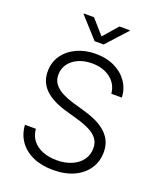

<svg xmlns="http://www.w3.org/2000/svg" viewBox="-170 -1046 967 1163"><g transform="rotate(20 313.5 -464.5)"><path d="M313.5 12.2Q238.3 12.2 182.9 -12.7Q127.4 -37.6 95.9 -82.5Q64.5 -127.4 61 -187H131.3Q134.8 -143.1 159.2 -112.5Q183.6 -82 223.9 -66.4Q264.2 -50.8 313.5 -50.8Q367.7 -50.8 409.4 -68.6Q451.2 -86.4 475.1 -118.9Q499 -151.4 499 -194.3Q499 -230.5 480.5 -255.1Q461.9 -279.8 428.2 -296.9Q394.5 -314 347.7 -327.6L262.2 -352.1Q173.3 -377.9 126.5 -423.6Q79.6 -469.2 79.6 -538.6Q79.6 -597.7 111.1 -642.6Q142.6 -687.5 196.5 -712.6Q250.5 -737.8 318.4 -737.8Q387.2 -737.8 439.9 -712.4Q492.7 -687 523.2 -642.8Q553.7 -598.6 556.2 -542.5H488.3Q482.4 -603.5 435.5 -639.6Q388.7 -675.8 316.4 -675.8Q266.6 -675.8 228.3 -658.4Q189.9 -641.1 168.5 -610.8Q147 -580.6 147 -541.5Q147 -504.9 167.7 -479.7Q188.5 -454.6 221.4 -438.2Q254.4 -421.9 291.5 -411.1L368.2 -389.2Q405.3 -378.9 440.4 -363.3Q475.6 -347.7 504.2 -325Q532.7 -302.2 549.6 -270Q566.4 -237.8 566.4 -193.8Q566.4 -134.8 535.9 -88.1Q505.4 -41.5 448.7 -14.6Q392.1 12.2 313.5 12.2ZM231 -942.4 313.5 -848.6 395 -942.4H462.4V-939L342.3 -807.1H284.2L165 -939V-942.4Z"/></g></svg>

Font: Inter 16pt Light
Style: Regular
Weight: 300
Version: Version 4.001;git-66647c0bb